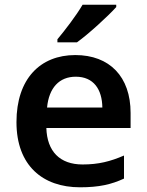

<svg xmlns="http://www.w3.org/2000/svg" viewBox="-20 -786 623 816"><path d="M474 -756V-766H331C305 -721 255 -656 224 -619V-606H307C356 -641 441 -719 474 -756ZM300 -552C151 -552 50 -451 50 -267C50 -82 162 10 320 10C401 10 453 -2 507 -27V-125C449 -100 399 -87 331 -87C234 -87 180 -143 177 -242H535V-306C535 -460 446 -552 300 -552ZM302 -460C378 -460 414 -406 415 -329H180C188 -413 232 -460 302 -460Z"/></svg>

Font: Noto Sans Syriac SemiBold
Style: Regular
Weight: 600
Designer: Patrick Giasson and the Monotype Design Team
Foundry: Monotype Imaging Inc.
Version: Version 3.000